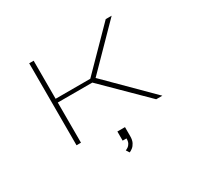

<svg xmlns="http://www.w3.org/2000/svg" viewBox="-189 -939 1478 1420"><g transform="rotate(-30 550.0 -229.0)"><path d="M218 0V-700H256V-375H552L871.5 -700H922L589 -360.5L951 0H898.5L551 -343H256V0ZM530.5 141V63H595.5V141Q595.5 173 584.8 194Q574 215 559 226.5Q544 238 532 242.5L514.5 215Q523 212 534.5 204.8Q546 197.5 554.8 182.2Q563.5 167 563.5 141Z"/></g></svg>

Font: Trispace Expanded Thin
Style: Regular
Weight: 100
Width: 7
Designer: Tyler Finck
Foundry: Etcetera Type Company
Version: Version 1.210; ttfautohint (v1.8.3)